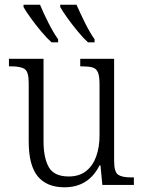

<svg xmlns="http://www.w3.org/2000/svg" viewBox="-20 -786 610 816"><path d="M254 10Q179 10 140.5 -36.5Q102 -83 102 -185V-434Q102 -481 85 -492.5Q68 -504 28 -504H18V-536H165V-186Q165 -115 187.5 -75.5Q210 -36 272 -36Q317 -36 346 -59Q375 -82 389 -121.5Q403 -161 403 -210V-428Q403 -463 396 -479Q389 -495 372.5 -499.5Q356 -504 329 -504H321V-536H465V-103Q465 -55 482 -43.5Q499 -32 537 -32H549V0H415L407 -83H403Q356 10 254 10ZM354 -606Q334 -624 310.5 -652.5Q287 -681 266.5 -709.5Q246 -738 236 -756V-766H305Q320 -732 341 -689.5Q362 -647 382 -619V-606ZM199 -606Q179 -624 155 -652.5Q131 -681 110.5 -709.5Q90 -738 80 -756V-766H150Q164 -732 185.5 -689.5Q207 -647 227 -619V-606Z"/></svg>

Font: Noto Serif SemiCondensed Light
Style: Regular
Weight: 300
Width: 4
Designer: Monotype Design Team
Foundry: Monotype Imaging Inc.
Version: Version 2.013